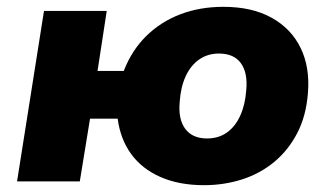

<svg xmlns="http://www.w3.org/2000/svg" viewBox="-20 -532 971 563"><path d="M578 11Q505 11 450.5 -13Q396 -37 364.5 -80.5Q333 -124 325 -184H244L214 0H30L109 -500H293L266 -324H343Q366 -384 408.5 -426Q451 -468 508.5 -490Q566 -512 635 -512Q719 -512 776.5 -480Q834 -448 861.5 -391.5Q889 -335 883 -260Q878 -193 852 -142.5Q826 -92 784.5 -57.5Q743 -23 690 -6Q637 11 578 11ZM587 -126Q621 -126 645.5 -143.5Q670 -161 684.5 -193Q699 -225 702 -267Q707 -318 686.5 -346.5Q666 -375 622 -375Q589 -375 564 -357.5Q539 -340 524.5 -308.5Q510 -277 507 -234Q502 -183 523 -154.5Q544 -126 587 -126Z"/></svg>

Font: Nunito Sans 9pt Black
Style: Italic
Weight: 900
Italic angle: -9°
Version: Version 3.101;gftools[0.9.27]